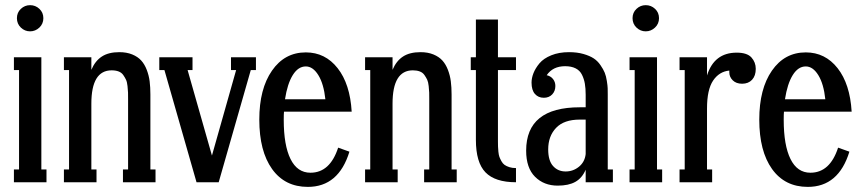

<svg xmlns="http://www.w3.org/2000/svg" viewBox="-20 -710 3356 748"><path d="M97.2 -689.9Q118.2 -689.9 133.5 -675.5Q148.9 -661.1 148.9 -639.2Q148.9 -617.2 133.3 -602.5Q117.7 -587.9 97.2 -587.9Q76.7 -587.9 61.3 -602.5Q45.9 -617.2 45.9 -639.2Q45.9 -661.1 61.3 -675.5Q76.7 -689.9 97.2 -689.9ZM161.1 0H34.2V-49.8H54.2V-437H34.2V-486.8H141.1V-49.8H161.1Z M565.9 -341.8V-49.8H585.9V0H459V-49.8H479V-321.8Q479 -339.8 478.8 -349.1Q478.5 -358.4 476.8 -374.5Q475.1 -390.6 470.9 -399.4Q466.8 -408.2 460.2 -417.7Q453.6 -427.2 442.1 -431.6Q430.7 -436 415 -436Q335.9 -436 335.9 -306.2V-49.8H356V0H229V-49.8H249V-437H229V-486.8H335.9V-438Q350.6 -472.7 376.7 -489.7Q402.8 -506.8 444.8 -506.8Q473.6 -506.8 495.4 -497.8Q517.1 -488.8 530.3 -474.1Q543.5 -459.5 551.8 -437.7Q560.1 -416 563 -393.1Q565.9 -370.1 565.9 -341.8Z M879.9 -437V-486.8H977.1V-437H957L832 0H745.6L620.6 -437H600.6V-486.8H730V-437H710.9L805.7 -104L899.9 -437Z M1189.5 -37.1Q1265.6 -37.1 1297.4 -134.8L1341.3 -119.1Q1299.3 18.1 1179.2 18.1Q1089.8 18.1 1040 -51.5Q990.2 -121.1 990.2 -244.1Q990.2 -363.8 1039.6 -434.8Q1088.9 -505.9 1171.4 -505.9Q1247.1 -505.9 1295.4 -444.3Q1343.8 -382.8 1350.1 -274.9H1086.4Q1085.4 -265.1 1085.4 -243.2Q1085.4 -144 1111.8 -90.6Q1138.2 -37.1 1189.5 -37.1ZM1171.4 -451.2Q1141.6 -451.2 1120.6 -417.5Q1099.6 -383.8 1090.3 -323.2H1247.6Q1241.2 -383.3 1220.2 -417.2Q1199.2 -451.2 1171.4 -451.2Z M1739.3 -341.8V-49.8H1759.3V0H1632.3V-49.8H1652.3V-321.8Q1652.3 -339.8 1652.1 -349.1Q1651.9 -358.4 1650.1 -374.5Q1648.4 -390.6 1644.3 -399.4Q1640.1 -408.2 1633.5 -417.7Q1627 -427.2 1615.5 -431.6Q1604 -436 1588.4 -436Q1509.3 -436 1509.3 -306.2V-49.8H1529.3V0H1402.3V-49.8H1422.4V-437H1402.3V-486.8H1509.3V-438Q1523.9 -472.7 1550 -489.7Q1576.2 -506.8 1618.2 -506.8Q1647 -506.8 1668.7 -497.8Q1690.4 -488.8 1703.6 -474.1Q1716.8 -459.5 1725.1 -437.7Q1733.4 -416 1736.3 -393.1Q1739.3 -370.1 1739.3 -341.8Z M1990.2 -486.8V-437H1919.9V-159.2Q1919.9 -146.5 1920.2 -139.2Q1920.4 -131.8 1921.6 -119.1Q1922.9 -106.4 1925.5 -99.1Q1928.2 -91.8 1933.3 -82.3Q1938.5 -72.8 1945.8 -67.6Q1953.1 -62.5 1964.4 -58.8Q1975.6 -55.2 1990.2 -55.2V0Q1908.7 0 1871.3 -38.6Q1834 -77.1 1834 -165V-437H1814V-486.8H1834V-633.8H1919.9V-486.8Z M2347.7 -341.8V-49.8H2367.7V0H2261.7V-48.8Q2247.6 -16.1 2221.4 -1.5Q2195.3 13.2 2152.8 13.2Q2099.1 13.2 2064.5 -21.2Q2029.8 -55.7 2029.8 -123Q2029.8 -292 2238.8 -292H2261.7V-340.8Q2261.7 -365.7 2258.5 -384Q2255.4 -402.3 2247.3 -418.7Q2239.3 -435.1 2222.7 -443.6Q2206.1 -452.1 2181.6 -452.1Q2133.8 -452.1 2109.9 -417Q2125.5 -413.6 2134.5 -402.1Q2143.6 -390.6 2143.6 -375Q2143.6 -355 2131.1 -342Q2118.7 -329.1 2098.6 -329.1Q2077.1 -329.1 2064 -344Q2050.8 -358.9 2050.8 -388.2Q2050.8 -405.8 2058.3 -425Q2065.9 -444.3 2081.8 -463.4Q2097.7 -482.4 2127.7 -494.6Q2157.7 -506.8 2196.8 -506.8Q2228 -506.8 2252.7 -499.8Q2277.3 -492.7 2292.7 -482.7Q2308.1 -472.7 2319.3 -456.3Q2330.6 -439.9 2335.9 -426.8Q2341.3 -413.6 2344.2 -394.5Q2347.2 -375.5 2347.4 -366Q2347.7 -356.4 2347.7 -341.8ZM2183.6 -42Q2212.9 -42 2235.6 -60.5Q2258.3 -79.1 2261.7 -109.9V-244.1H2238.8Q2177.2 -244.1 2146.5 -211.9Q2115.7 -179.7 2115.7 -127.9Q2115.7 -84 2134.8 -63Q2153.8 -42 2183.6 -42Z M2495.6 -689.9Q2516.6 -689.9 2532 -675.5Q2547.4 -661.1 2547.4 -639.2Q2547.4 -617.2 2531.7 -602.5Q2516.1 -587.9 2495.6 -587.9Q2475.1 -587.9 2459.7 -602.5Q2444.3 -617.2 2444.3 -639.2Q2444.3 -661.1 2459.7 -675.5Q2475.1 -689.9 2495.6 -689.9ZM2559.6 0H2432.6V-49.8H2452.6V-437H2432.6V-486.8H2539.6V-49.8H2559.6Z M2850.1 -504.9Q2890.6 -504.9 2907.5 -486.1Q2924.3 -467.3 2924.3 -441.9Q2924.3 -414.6 2909.9 -399.2Q2895.5 -383.8 2871.1 -383.8Q2848.1 -383.8 2834.7 -397Q2821.3 -410.2 2821.3 -428.2V-435.1Q2781.7 -431.2 2758.1 -396Q2734.4 -360.8 2734.4 -287.1V-49.8H2754.4V0H2627.4V-49.8H2647.5V-437H2627.4V-486.8H2734.4V-416Q2762.2 -504.9 2850.1 -504.9Z M3137.2 -37.1Q3213.4 -37.1 3245.1 -134.8L3289.1 -119.1Q3247.1 18.1 3127 18.1Q3037.6 18.1 2987.8 -51.5Q2938 -121.1 2938 -244.1Q2938 -363.8 2987.3 -434.8Q3036.6 -505.9 3119.1 -505.9Q3194.8 -505.9 3243.2 -444.3Q3291.5 -382.8 3297.9 -274.9H3034.2Q3033.2 -265.1 3033.2 -243.2Q3033.2 -144 3059.6 -90.6Q3085.9 -37.1 3137.2 -37.1ZM3119.1 -451.2Q3089.4 -451.2 3068.4 -417.5Q3047.4 -383.8 3038.1 -323.2H3195.3Q3189 -383.3 3168 -417.2Q3147 -451.2 3119.1 -451.2Z"/></svg>

Font: Margherita Semibold
Style: Regular
Weight: 600
Designer: James Puckett
Foundry: Dunwich Type Founders
Version: Version 1.008;hotconv 1.0.109;makeotfexe 2.5.65596